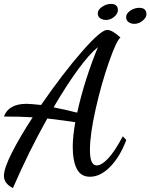

<svg xmlns="http://www.w3.org/2000/svg" viewBox="-20 -875 769 982"><path d="M0 25Q0 -13 40 -92.5Q80 -172 147 -275Q87 -279 0 -279Q24 -344 116 -344Q136 -344 190 -338Q302 -500 399 -611Q496 -722 528 -722Q554 -722 596 -683Q576 -668 537.5 -558.5Q499 -449 469.5 -318.5Q440 -188 440 -108Q440 -68 448.5 -48.5Q457 -29 475 -29Q500 -29 534 -65.5Q568 -102 608 -178L626 -159Q594 -74 544 -22.5Q494 29 440 29Q394 29 373 -11Q352 -51 352 -126Q352 -175 365 -250Q314 -258 222 -269Q129 -104 46 87Q0 63 0 25ZM481 -634Q437 -599 378 -518Q319 -437 254 -326L329 -310Q359 -302 375 -299Q393 -383 422 -473Q451 -563 481 -634ZM480 -807Q480 -825 502 -840Q524 -855 547 -855Q583 -855 583 -823Q583 -805 564 -789Q545 -773 523 -773Q505 -773 492.5 -781.5Q480 -790 480 -807ZM625 -787Q625 -806 646.5 -820.5Q668 -835 692 -835Q729 -835 729 -802Q729 -785 709.5 -769Q690 -753 667 -753Q650 -753 637.5 -762Q625 -771 625 -787Z"/></svg>

Font: Dancing Script
Style: Bold
Weight: 700
Designer: Pablo Impallari
Foundry: Pablo Impallari
Version: Version 2.000